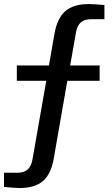

<svg xmlns="http://www.w3.org/2000/svg" viewBox="-20 -737 561 958"><path d="M77.1 201.2Q57.6 201.2 0 195.8V125H65.9Q100.1 125 118.2 108.6Q136.2 92.3 142.1 58.1L210.9 -334H64V-410.2H224.1L252 -569.8Q265.6 -646 305.9 -681.4Q346.2 -716.8 423.8 -716.8Q448.2 -716.8 501 -711.9V-641.1H435.1Q400.4 -641.1 382.6 -624.8Q364.7 -608.4 358.9 -574.2L330.1 -410.2H477.1V-334H315.9L248 55.2Q234.9 130.9 194.6 166Q154.3 201.2 77.1 201.2Z"/></svg>

Font: Creato Display Medium
Style: Regular
Weight: 500
Version: Version 1.000